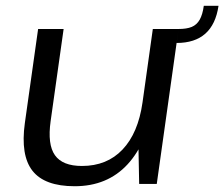

<svg xmlns="http://www.w3.org/2000/svg" viewBox="-20 -641 781 669"><path d="M156.4 -218.8Q145 -137.6 171.4 -100.2Q197.9 -62.7 265.5 -62.7Q352.8 -62.7 407 -120Q461.3 -177.2 476.5 -283.6L526.3 -353.3L516.3 -286.8Q495 -144.9 424.6 -68.5Q354.2 7.9 240.1 7.9Q135.5 7.9 93.2 -45.9Q51 -99.7 66.6 -212.3L112.8 -540H201.7ZM526.2 0H464.9L461.5 -176.6L512.5 -540H602.2ZM602.2 -540Q630.3 -540 648 -547.2Q665.6 -554.5 675.8 -572.3Q685.9 -590.1 690.1 -620.8H741.4Q722.4 -491.3 595.4 -491.3Z"/></svg>

Font: Pathway Extreme 8pt Thin
Style: Italic
Weight: 100
Italic angle: -8°
Designer: Eduardo Rodriguez Tunni
Foundry: Eduardo Rodriguez Tunni
Version: Version 1.000